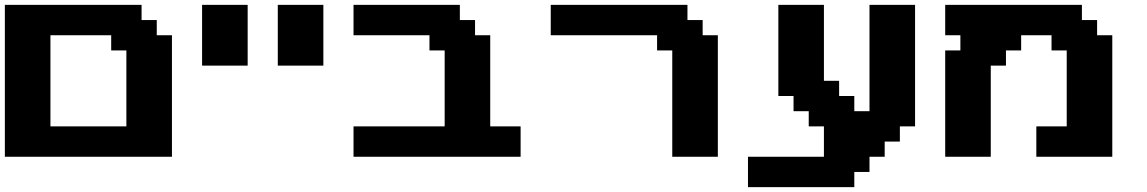

<svg xmlns="http://www.w3.org/2000/svg" viewBox="-20 -645 4721 790"><path d="M0 0H687.5V-500H625V-562.5H562.5V-625H0ZM500 -125H187.5V-500H437.5V-437.5H500Z M811.5 -375H999V-625H811.5Z M1123 -375H1310.5V-625H1123Z M1434.6 0H2122.1V-125H1997.1V-500H1934.6V-562.5H1872.1V-625H1434.6V-500H1747.1V-437.5H1809.6V-125H1434.6Z M2746.1 0H2933.6V-500H2871.1V-562.5H2808.6V-625H2246.1V-500H2683.6V-437.5H2746.1Z M3057.6 125H3495.1V62.5H3557.6V0H3620.1V-62.5H3682.6V-125H3745.1V-625H3557.6V-187.5H3495.1V-250H3432.6V-312.5H3370.1V-625H3182.6V-250H3245.1V-187.5H3307.6V-125H3370.1V0H3057.6Z M4244.1 0H4556.6V-500H4494.1V-562.5H4431.6V-625H3869.1V-500H3931.6V-437.5H3869.1V0H4056.6V-375H4119.1V-437.5H4181.6V-500H4306.6V-437.5H4369.1V-125H4244.1Z"/></svg>

Font: Faithful 32x
Style: Semibold
Weight: 400
Foundry: Faithful Resource Pack
Version: Version 1.0; January 27, 2023